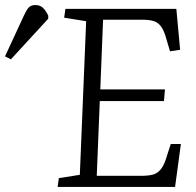

<svg xmlns="http://www.w3.org/2000/svg" viewBox="-177 -740 775 760"><path d="M164 -656 77 -670 82 -705H521L536 -543L496 -537L482 -584Q473 -618 461 -634.5Q449 -651 431.5 -656.5Q414 -662 386 -662H231L220 -386H476L472 -340H218L206 -44H381Q408 -44 427 -48.5Q446 -53 460 -70.5Q474 -88 484 -124L499 -170H539L516 0H51L56 -35L139 -48ZM-134 -505 -157 -517 -83 -677Q-73 -699 -64 -709.5Q-55 -720 -37 -720Q-19 -720 -7.5 -709.5Q4 -699 14 -678V-666Z"/></svg>

Font: Literata 24pt Light
Style: Italic
Weight: 300
Italic angle: -2°
Designer: Latin by Veronika Burian and Jose Scaglione. Greek by Irene Vlachou. Cyrillic by Vera Evstafieva
Foundry: TypeTogether
Version: Version 3.103;gftools[0.9.29]